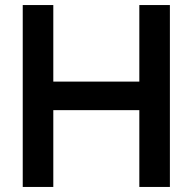

<svg xmlns="http://www.w3.org/2000/svg" viewBox="-20 -740 762 760"><path d="M70 0V-720H191V-417H531.5V-720H652.5V0H531.5V-304H191V0Z"/></svg>

Font: Vela Sans Bd
Style: Bold
Weight: 700
Designer: Principal design: Mikhail Sharanda - project Manrope.
Design modification: Ravid Balaliev
Foundry: Mikhail Sharanda
Version: Version 1.001